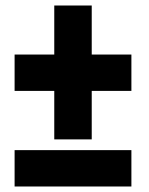

<svg xmlns="http://www.w3.org/2000/svg" viewBox="-20 -677 541 697"><path d="M313 -657H177V-479H33V-347H177V-171H313V-347H457V-479H313ZM457 0V-132H33V0Z"/></svg>

Font: Noto Sans Display Condensed Black
Style: Regular
Weight: 900
Width: 3
Designer: Monotype Design team
Foundry: Monotype Imaging Inc.
Version: 1.000